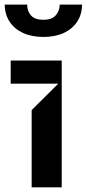

<svg xmlns="http://www.w3.org/2000/svg" viewBox="-29 -806 372 826"><path d="M236.5 0H107.2V-332.4L221.6 -446H17V-545.5H236.5ZM323.9 -786.2Q323.9 -745 303.4 -713.4Q283 -681.8 245.6 -664.4Q208.1 -647 157.7 -647Q107.2 -647 69.8 -664.4Q32.3 -681.8 11.9 -713.4Q-8.5 -745 -8.5 -786.2H88.1Q87.4 -758.2 104.6 -739.3Q121.8 -720.5 157.7 -720.9Q192.8 -720.5 210 -739.2Q227.3 -757.8 228 -786.2Z"/></svg>

Font: Riot Sans
Style: Bold
Weight: 600
Designer: Rasmus Andersson
Foundry: rsms
Version: Version 4.001